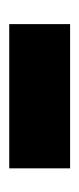

<svg xmlns="http://www.w3.org/2000/svg" viewBox="105 -876 175 426"><g transform="rotate(90 193.0 -662.5)"><path d="M33 -595V-730H353V-595Z"/></g></svg>

Font: Geist Black
Style: Regular
Weight: 400
Designer: Basement.studio, Andrés Briganti, Mateo Zaragoza
Foundry: Basement.studio, Vercel, Andrés Briganti, Guido Ferreyra, Mateo Zaragoza
Version: Version 1.401